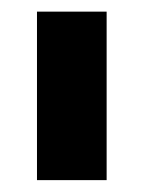

<svg xmlns="http://www.w3.org/2000/svg" viewBox="-20 -747 245 325"><path d="M160.5 -727.3V-442.1H42.6V-727.3Z"/></svg>

Font: Inter UI Extra Bold
Style: Regular
Weight: 800
Designer: Rasmus Andersson
Foundry: rsms
Version: 3.2;8d6f07862